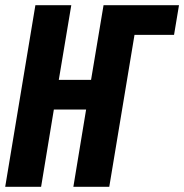

<svg xmlns="http://www.w3.org/2000/svg" viewBox="-34 -718 708 738"><path d="M102 -698H240L192 -411H316L364 -698H654L635 -584H483L386 0H248L297 -297H173L124 0H-14Z"/></svg>

Font: iA Writer Mono V
Style: Regular
Weight: 400
Italic angle: -9.5°
Designer: Mike Abbink, Paul van der Laan, Pieter van Rosmalen
Foundry: Bold Monday
Version: Version 2.000